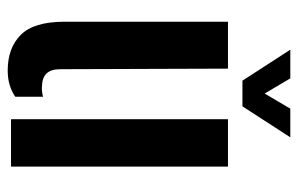

<svg xmlns="http://www.w3.org/2000/svg" viewBox="-166 -646 822 531"><g transform="rotate(90 245.5 -381.0)"><path d="M40.6 -147.2V-600H170.3L171.9 -136.2Q171.9 -109.9 184.3 -97.6Q196.7 -85.3 224.6 -85.3Q237 -85.3 248 -88.6V-11.7Q217.7 9.2 175.5 9.2Q112.9 9.2 76.7 -27.2Q40.6 -63.7 40.6 -147.2ZM310.1 0V-600H441.3V0ZM203.6 -640 117.9 -772.4H197.2L239.2 -701.5L281.1 -772.4H360.3L274.6 -640Z"/></g></svg>

Font: Big Shoulders Stencil Text SC Thin
Style: Regular
Weight: 100
Designer: Patric King
Foundry: XO Type Co
Version: Version 2.001